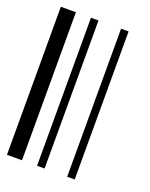

<svg xmlns="http://www.w3.org/2000/svg" viewBox="-117 -654 563 719"><g transform="rotate(20 165.0 -295.0)"><path d="M0 0V-590H60V0ZM120 0V-590H150V0ZM240 0V-590H270V0Z"/></g></svg>

Font: Libre Barcode 128
Style: Regular
Weight: 400
Version: Version 1.005; ttfautohint (v1.8.3)